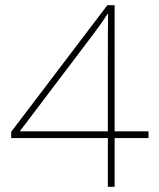

<svg xmlns="http://www.w3.org/2000/svg" viewBox="-20 -810 612 737"><path d="M550 -280V-306H420V-790H392L23 -304V-280H394V-93H420V-280ZM394 -306H56L327 -664C355 -701 372 -724 393 -757H395C394 -706 394 -667 394 -596Z"/></svg>

Font: Noto Sans Kannada UI Thin
Style: Regular
Weight: 100
Designer: Jelle Bosma - Monotype Design Team
Foundry: Monotype Imaging Inc.
Version: Version 2.005